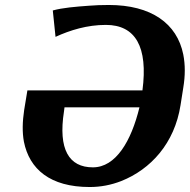

<svg xmlns="http://www.w3.org/2000/svg" viewBox="-20 -741 762 771"><path d="M77 -299C70 -252 69 -210 76 -172C98 -62 181 10 340 10C384 10 426 2 467 -14C585 -61 681 -165 705 -319L716 -389C724 -437 724 -481 716 -522C691 -647 587 -721 417 -721C388 -721 361 -720 337 -718C283 -714 232 -710 192 -699L203 -593C262 -620 330 -641 405 -641C524 -641 575 -553 552 -378H90ZM237 -294 239 -310H540C507 -174 445 -69 353 -69C257 -69 213 -141 237 -294Z"/></svg>

Font: Aerodynamic
Style: BdObl
Weight: 500
Designer: Google
Version: Version 2.000980; 2014